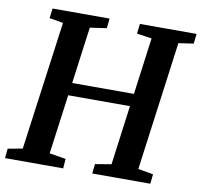

<svg xmlns="http://www.w3.org/2000/svg" viewBox="-84 -830 961 917"><g transform="rotate(10 397.0 -371.5)"><path d="M-1.5 0 3 -46.5 74 -59.5 159 -684 92 -695.5 98 -743H374.5L369.5 -695.5L289 -684L252 -409H551.5L588.5 -684.5L516 -695L521.5 -743H796.5L791 -695L718.5 -684.5L634.5 -59.5L708 -46.5L703 0H421.5L426.5 -46.5L504.5 -59.5L543 -348H243.5L204.5 -59.5L284 -46.5L280.5 0Z"/></g></svg>

Font: Merriweather SemiBold
Style: Italic
Weight: 600
Italic angle: -7.8°
Version: Version 2.101